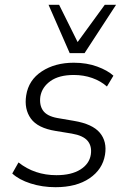

<svg xmlns="http://www.w3.org/2000/svg" viewBox="-20 -771 534 799"><path d="M211 8Q156 8 107.5 -7.5Q59 -23 31 -49L57 -95Q124 -42 215 -42Q277 -42 314.5 -65.5Q352 -89 358 -128Q363 -163 344.5 -185Q326 -207 279 -215L212 -226Q137 -238 108.5 -277.5Q80 -317 89 -374Q99 -438 154 -474Q209 -510 287 -510Q341 -510 384.5 -494Q428 -478 452 -456L425 -411Q399 -434 363.5 -446.5Q328 -459 287 -459Q226 -459 190.5 -434Q155 -409 148 -370Q143 -334 159 -311Q175 -288 218 -280L288 -268Q365 -255 395.5 -218.5Q426 -182 417 -127Q407 -66 352.5 -29Q298 8 211 8ZM270 -550 182 -751H226L303 -596L416 -751H463L332 -550Z"/></svg>

Font: Mulish Light
Style: Italic
Weight: 300
Italic angle: -9°
Designer: Vernon Adams
Foundry: Vernon Adams
Version: Version 3.603; ttfautohint (v1.8.3)